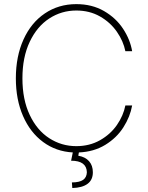

<svg xmlns="http://www.w3.org/2000/svg" viewBox="-20 -737 723 940"><path d="M353.5 -685.5Q281.2 -685.5 221.2 -646.5Q161.1 -607.4 125.5 -532.2Q89.8 -457 89.8 -353.5Q89.8 -249.5 125.5 -174.3Q161.1 -99.1 221.2 -60.3Q281.2 -21.5 353.5 -21.5Q418.5 -21.5 469.7 -50.5Q521 -79.6 552.5 -125.2Q584 -170.9 593.8 -220.7H627Q617.2 -165.5 584.2 -113.8Q551.3 -62 495.4 -27.8Q439.5 6.3 366.2 9.3L363.3 25.4Q397.5 31.2 416 52.2Q434.6 73.2 434.6 106.4Q434.6 143.6 408.9 162.8Q383.3 182.1 334 183.6L332 156.2Q369.6 155.8 387 143.6Q404.3 131.3 405.3 106.4Q403.8 49.8 328.1 49.8L336.4 9.3Q254.4 4.9 191.2 -41.7Q127.9 -88.4 92.8 -168.9Q57.6 -249.5 57.6 -353.5Q57.6 -460.9 95 -543.5Q132.3 -626 199.7 -671.4Q267.1 -716.8 353.5 -716.8Q430.7 -716.8 489.3 -682.9Q547.9 -648.9 582.5 -596.2Q617.2 -543.5 627 -486.3H593.8Q584 -535.6 552.2 -581.5Q520.5 -627.4 469.5 -656.5Q418.5 -685.5 353.5 -685.5Z"/></svg>

Font: Pretendard Std Thin
Style: Regular
Weight: 100
Designer: Base glyphs from Inter by Rasmus Andersson; Hangeul glyphs from Noto Sans CJK(Source Han Sans) by Jang Soo-young and Kan
Foundry: Kil Hyung-jin
Version: Version 1.309